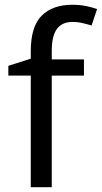

<svg xmlns="http://www.w3.org/2000/svg" viewBox="-20 -785 427 805"><path d="M332 -468H197V0H109V-468H15V-509L109 -539V-570Q109 -674 155 -719.5Q201 -765 283 -765Q315 -765 341.5 -759.5Q368 -754 387 -747L364 -678Q348 -683 327 -688Q306 -693 284 -693Q240 -693 218.5 -663.5Q197 -634 197 -571V-536H332Z"/></svg>

Font: Noto Sans Grantha
Style: Regular
Weight: 400
Designer: Monotype Design Team
Foundry: Monotype Imaging Inc.
Version: Version 2.003; ttfautohint (v1.8.4.7-5d5b)